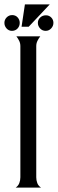

<svg xmlns="http://www.w3.org/2000/svg" viewBox="-56 -848 262 868"><path d="M41.5 -727.1 56.6 -828.1H168.9L73.7 -727.1ZM36.1 -639.6Q36.1 -652.3 30.8 -663.3Q25.4 -674.3 18.1 -683.6H126Q118.7 -674.3 113.3 -663.3Q107.9 -652.3 107.9 -639.6V-46.4Q107.9 -33.2 112.5 -20.5Q117.2 -7.8 129.4 0H15.1Q26.9 -8.3 31.5 -20.8Q36.1 -33.2 36.1 -46.4ZM115.2 -744.6Q115.2 -758.8 125.7 -768.8Q136.2 -778.8 151.4 -778.8Q166 -778.8 175.8 -768.8Q185.5 -758.8 185.5 -744.6Q185.5 -730.5 175.3 -719.5Q165 -708.5 150.4 -708.5Q135.3 -708.5 125.2 -719.5Q115.2 -730.5 115.2 -744.6ZM-36.1 -744.6Q-36.1 -758.8 -25.9 -769.3Q-15.6 -779.8 -1 -779.8Q14.2 -779.8 23.7 -769.3Q33.2 -758.8 33.2 -744.6Q33.2 -729.5 23.2 -719Q13.2 -708.5 -2 -708.5Q-16.6 -708.5 -26.4 -719.5Q-36.1 -730.5 -36.1 -744.6Z"/></svg>

Font: XAYAX
Style: Regular
Weight: 400
Designer: Peter Wiegel
Foundry: Peter Wiegel
Version: Version 1.000 2009 initial release